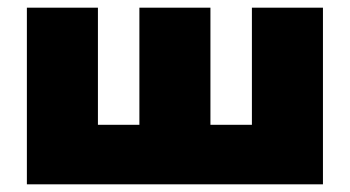

<svg xmlns="http://www.w3.org/2000/svg" viewBox="-20 -480 911 500"><path d="M528 -155H636V-460H821V0H50V-460H235V-155H343V-460H528Z"/></svg>

Font: Jost* Black
Style: Regular
Weight: 900
Version: Version 3.7